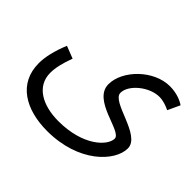

<svg xmlns="http://www.w3.org/2000/svg" viewBox="-147 -621 1054 1054"><g transform="rotate(45 380.0 -93.5)"><path d="M30 1C30 158 159 232 326 232C570 232 707 86 707 -14C707 -116 462 -131 462 -201C462 -264 552 -337 629 -337C660 -337 688 -326 711 -315L744 -386C726 -399 685 -419 629 -419C504 -419 382 -296 382 -188C382 -63 618 -57 618 -1C618 53 524 150 331 150C207 150 112 97 112 -6C112 -46 123 -92 144 -148L72 -176C43 -105 30 -47 30 1Z"/></g></svg>

Font: Noto Sans Arabic UI
Style: Regular
Weight: 400
Designer: Monotype Design Team, Nadine Chahine and Nizar Qandah
Foundry: Monotype Imaging Inc.
Version: Version 2.010